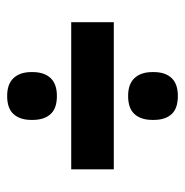

<svg xmlns="http://www.w3.org/2000/svg" viewBox="-10 -584 529 550"><g transform="rotate(-90 255.0 -309.5)"><path d="M466 -248.5H44.5V-370.5H466ZM254.5 -65Q219 -65 202.5 -83Q186 -101 186 -134V-138Q186 -170.5 202.5 -189Q219 -207.5 254.5 -207.5Q289 -207.5 306 -189Q323 -170.5 323 -138V-134Q323 -101 306 -83Q289 -65 254.5 -65ZM254.5 -411.5Q219 -411.5 202.5 -429.8Q186 -448 186 -481V-485Q186 -517 202.5 -535.5Q219 -554 254.5 -554Q289 -554 306 -535.5Q323 -517 323 -485V-481Q323 -448 306 -429.8Q289 -411.5 254.5 -411.5Z"/></g></svg>

Font: Anek Kannada Medium
Style: Bold
Weight: 700
Version: Version 1.003